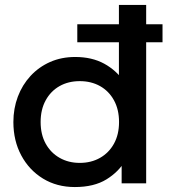

<svg xmlns="http://www.w3.org/2000/svg" viewBox="-20 -740 686 775"><path d="M292 -569.5V-642H636V-569.5ZM282 15Q209.5 15 153.5 -19.2Q97.5 -53.5 65.8 -112.8Q34 -172 34 -247.5Q34 -302 52 -349.8Q70 -397.5 103.2 -433.5Q136.5 -469.5 182.2 -489.8Q228 -510 283.5 -510Q351 -510 400.5 -483Q450 -456 483 -408L460 -383.5V-720H570V0H471V-119L487 -94Q460 -47 409.8 -16Q359.5 15 282 15ZM302 -82.5Q348 -82.5 383.8 -102.8Q419.5 -123 440 -160Q460.5 -197 460.5 -247.5Q460.5 -298 440 -335.2Q419.5 -372.5 383.8 -392.5Q348 -412.5 302 -412.5Q256 -412.5 220.5 -392.5Q185 -372.5 164.5 -335.2Q144 -298 144 -247.5Q144 -197 164.5 -160Q185 -123 220.8 -102.8Q256.5 -82.5 302 -82.5Z"/></svg>

Font: Geologica Roman
Style: Regular
Weight: 400
Designer: Sindre Bremnes, Frode Helland
Foundry: Monokrom Skriftforlag AS
Version: Version 1.010;gftools[0.9.28]